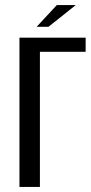

<svg xmlns="http://www.w3.org/2000/svg" viewBox="-20 -740 362 760"><path d="M57 0V-591H319V-535H138V0ZM125 -634 205 -720H280L172 -634Z"/></svg>

Font: Alumni Sans Medium
Style: Regular
Weight: 500
Designer: Robert E. Leuschke
Foundry: Robert E. Leuschke
Version: Version 1.018